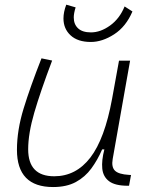

<svg xmlns="http://www.w3.org/2000/svg" viewBox="-20 -771 626 802"><path d="M201.7 10.3Q50.8 10.3 50.8 -145Q50.8 -227.1 78.6 -317.6Q106.4 -408.2 153.3 -527.3L197.8 -518.1Q148.9 -388.7 123.3 -300.8Q97.7 -212.9 97.7 -147.5Q97.7 -34.7 206.5 -34.7Q297.4 -34.7 357.4 -112.8Q417.5 -190.9 448.2 -358.4L477.1 -517.6H523.4L450.7 -106.9Q444.8 -73.2 460.2 -58.1Q475.6 -43 518.6 -40.5L527.3 -40L519 4.9H513.7Q460.9 4.9 435.8 -13.9Q410.6 -32.7 407.2 -66.7Q403.8 -100.6 416 -147H406.7Q387.7 -103 361.6 -67.4Q335.4 -31.7 296.9 -10.7Q258.3 10.3 201.7 10.3ZM359.4 -595.7Q304.7 -595.7 274.9 -623.3Q245.1 -650.9 245.1 -693.8Q245.1 -720.7 256.8 -751.5L295.9 -740.2Q288.1 -715.3 288.1 -698.2Q288.1 -669.4 306.2 -652.6Q324.2 -635.7 359.9 -635.7Q399.9 -635.7 439.7 -664.3Q479.5 -692.9 500.5 -744.1L533.2 -723.1Q506.3 -659.7 456.8 -627.7Q407.2 -595.7 359.4 -595.7Z"/></svg>

Font: Cascadia Mono ExtraLight
Style: Italic
Weight: 200
Italic angle: -10°
Monospace: yes
Designer: Aaron Bell
Foundry: Saja Typeworks
Version: Version 2404.023; ttfautohint (v1.8.4)